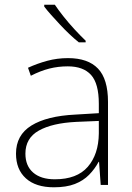

<svg xmlns="http://www.w3.org/2000/svg" viewBox="-20 -786 561 816"><path d="M269 -539Q354 -539 396.5 -494.5Q439 -450 439 -353V0H408L401 -98H399Q383 -68 358.5 -43Q334 -18 298 -4Q262 10 209 10Q132 10 90 -28Q48 -66 48 -133Q48 -212 113.5 -252.5Q179 -293 300 -299L400 -305V-345Q400 -431 367 -467.5Q334 -504 268 -504Q227 -504 189.5 -494.5Q152 -485 111 -464L99 -498Q138 -516 180.5 -527.5Q223 -539 269 -539ZM304 -268Q202 -263 145 -231Q88 -199 88 -133Q88 -81 121 -52.5Q154 -24 213 -24Q307 -24 353 -77Q399 -130 400 -219V-272ZM213 -766Q227 -745 249.5 -716.5Q272 -688 297.5 -660.5Q323 -633 344 -613V-606H315Q295 -622 274.5 -641.5Q254 -661 234.5 -682Q215 -703 197.5 -722.5Q180 -742 168 -758V-766Z"/></svg>

Font: Noto Sans Cham ExtraLight
Style: Regular
Weight: 250
Version: Version 2.002